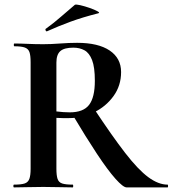

<svg xmlns="http://www.w3.org/2000/svg" viewBox="-20 -814 750 834"><path d="M530 0Q515 0 481.5 -37.5Q448 -75 401 -146Q354 -217 295 -316L387 -344Q467 -223 523.5 -150Q580 -77 624 -44.5Q668 -12 708 -12Q710 -12 710 -6Q710 0 708 0Q638 0 594 0Q550 0 530 0ZM315 -628Q407 -628 456.5 -594.5Q506 -561 506 -501Q506 -442 473 -396.5Q440 -351 388.5 -326Q337 -301 280 -301Q266 -301 251.5 -301Q237 -301 225 -302V-81Q225 -52 230 -37Q235 -22 250 -17Q265 -12 296 -12Q298 -12 298 -6Q298 0 296 0Q270 0 238 -1Q206 -2 168 -2Q132 -2 99.5 -1Q67 0 41 0Q38 0 38 -6Q38 -12 41 -12Q72 -12 87 -17Q102 -22 107.5 -37Q113 -52 113 -81V-544Q113 -573 108 -587.5Q103 -602 88 -607.5Q73 -613 42 -613Q40 -613 40 -619Q40 -625 42 -625Q68 -625 100 -623.5Q132 -622 168 -622Q201 -622 240.5 -625Q280 -628 315 -628ZM392 -463Q392 -522 380 -553Q368 -584 347 -595.5Q326 -607 299 -607Q259 -607 242 -592Q225 -577 225 -542V-330Q239 -328 255 -327Q271 -326 283 -326Q342 -326 367 -358.5Q392 -391 392 -463ZM184 -678Q180 -677 178 -682.5Q176 -688 179 -689Q215 -715 245 -741.5Q275 -768 305 -793Q309 -796 328.5 -791.5Q348 -787 369.5 -779.5Q391 -772 403.5 -765Q416 -758 406 -756Q339 -739 287 -720Q235 -701 184 -678Z"/></svg>

Font: Cormorant Garamond Light
Style: Bold
Weight: 700
Version: Version 4.001